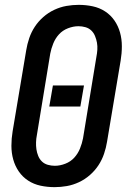

<svg xmlns="http://www.w3.org/2000/svg" viewBox="-20 -763 540 791"><path d="M205 8Q175 8 147 2Q119 -4 96 -19Q73 -34 57.5 -56.5Q42 -79 34.5 -106Q27 -133 27 -162.5Q27 -192 32 -222L88 -556Q92 -581 100.5 -606Q109 -631 123.5 -653Q138 -675 158.5 -693Q179 -711 203.5 -722.5Q228 -734 253.5 -738.5Q279 -743 304 -743Q334 -743 362 -737Q390 -731 413 -716Q436 -701 451.5 -678.5Q467 -656 474.5 -629Q482 -602 482 -572.5Q482 -543 477 -513L421 -179Q417 -154 408.5 -129Q400 -104 385.5 -82Q371 -60 350.5 -42Q330 -24 305.5 -12.5Q281 -1 255.5 3.5Q230 8 205 8ZM206 -80Q227 -80 249 -88.5Q271 -97 286 -113.5Q301 -130 309.5 -151Q318 -172 322 -193L377 -528Q380 -543 381 -558Q382 -573 379.5 -587Q377 -601 371.5 -614.5Q366 -628 356 -637.5Q346 -647 332 -651Q318 -655 303 -655Q282 -655 260 -646.5Q238 -638 223 -621.5Q208 -605 199.5 -584Q191 -563 187 -542L132 -207Q129 -192 128.5 -177Q128 -162 130 -148Q132 -134 137.5 -120.5Q143 -107 153 -97.5Q163 -88 177 -84Q191 -80 206 -80ZM183 -324 198 -411H326L311 -324Z"/></svg>

Font: Iosevka Curly Semibold
Style: Italic
Weight: 600
Italic angle: -9°
Monospace: yes
Designer: Belleve Invis
Foundry: Belleve Invis
Version: Version 22.1.2; ttfautohint (v1.8.4)